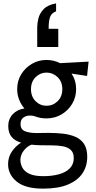

<svg xmlns="http://www.w3.org/2000/svg" viewBox="-20 -833 570 1140"><path d="M498 98Q498 153 470 195.5Q442 238 384 262.5Q326 287 236 287Q130 287 79 245Q28 203 28 142Q28 100 50 67.5Q72 35 105 14Q70 4 49.5 -19.5Q29 -43 29 -85Q29 -126 55.5 -154.5Q82 -183 125 -189Q105 -212 93.5 -241.5Q82 -271 82 -304Q82 -352 105.5 -391Q129 -430 168.5 -453.5Q208 -477 256 -477Q299 -477 337 -458L506 -467L497 -382L405 -396Q432 -354 432 -304Q432 -256 408.5 -216.5Q385 -177 345 -153.5Q305 -130 256 -130Q237 -130 220.5 -133Q204 -136 182 -144Q169 -148 150.5 -146.5Q132 -145 117 -133.5Q102 -122 102 -96Q102 -64 129 -53.5Q156 -43 197 -43Q212 -43 230 -43.5Q248 -44 267 -44Q311 -44 352.5 -39.5Q394 -35 427 -21Q460 -7 479 21.5Q498 50 498 98ZM256 -205Q294 -205 322 -232Q350 -259 350 -304Q350 -348 322 -375Q294 -402 256 -402Q219 -402 191.5 -375Q164 -348 164 -304Q164 -259 191.5 -232Q219 -205 256 -205ZM101 116Q101 141 113.5 163.5Q126 186 155.5 199.5Q185 213 237 213Q288 213 329 202Q370 191 394 167Q418 143 418 105Q418 74 400.5 57.5Q383 41 353 35.5Q323 30 285 30Q254 30 224 29.5Q194 29 167 26Q142 35 122 60Q102 85 101 116ZM313 -813V-766Q285 -755 277 -731Q269 -707 269 -671V-662H326V-554H201V-671Q201 -694 208 -723.5Q215 -753 239 -778.5Q263 -804 313 -813Z"/></svg>

Font: Lil Grotesk Medium
Style: Regular
Weight: 500
Designer: Bastien Sozeau
Foundry: NBR — Bastien Sozeau
Version: Version 3.003; ttfautohint (v1.8.4.7-5d5b);gftools[0.9.33]